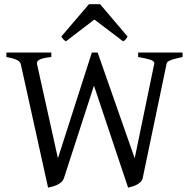

<svg xmlns="http://www.w3.org/2000/svg" viewBox="-20 -860 890 895"><path d="M831.1 -594.2Q809.6 -589.8 795.4 -585.9Q781.2 -582 772.9 -578.4Q764.6 -574.7 761 -571.3Q757.3 -567.9 756.8 -564L645 -28.8Q642.6 -18.6 634.5 -11Q626.5 -3.4 616.2 1.7Q606 6.8 595.2 10Q584.5 13.2 577.1 14.6L418 -460.9L277.8 -28.8Q274.4 -18.6 266.1 -11.2Q257.8 -3.9 247.3 1.2Q236.8 6.3 225.3 9.5Q213.9 12.7 204.1 14.6L77.1 -560.1Q74.7 -572.3 59.6 -580.1Q44.4 -587.9 9.8 -594.2V-615.2H219.2V-594.2Q195.3 -591.8 181.6 -588.1Q168 -584.5 161.1 -580.1Q154.3 -575.7 153.1 -570.6Q151.9 -565.4 152.8 -560.1L250 -122.1L408.2 -615.2H435.1L607.9 -122.1L699.2 -564Q700.2 -569.8 694.8 -574.2Q689.5 -578.6 679.2 -582Q668.9 -585.4 654.8 -588.4Q640.6 -591.3 624 -594.2V-615.2H831.1ZM574.7 -689.5Q568.8 -680.2 565.4 -675.8Q562 -671.4 553.7 -667.5L419.9 -769L287.6 -667.5Q283.7 -669.4 281 -671.4Q278.3 -673.3 276.1 -675.8Q273.9 -678.2 271.5 -681.6Q269 -685.1 265.6 -689.5L394.5 -840.3H446.8Z"/></svg>

Font: Gentium Plus Viet
Style: Regular
Weight: 400
Designer: J. Victor Gaultney, Annie Olsen, Iska Routamaa, Becca Hirsbrunner
Foundry: SIL International
Version: Version 5.000